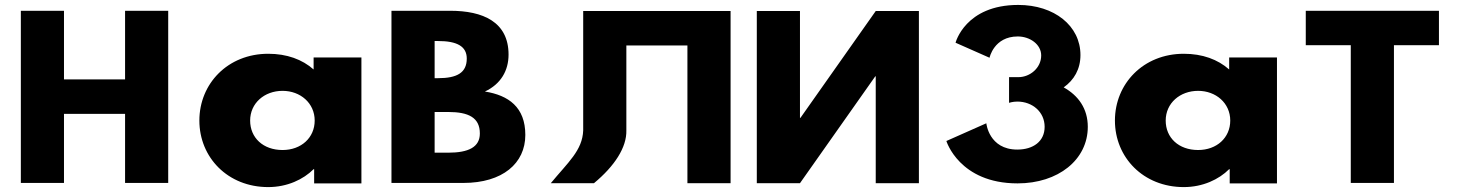

<svg xmlns="http://www.w3.org/2000/svg" viewBox="-20 -747 5936 782"><path d="M240.6 -283.2H489.4V-1.9H665.1V-703.1H489.4V-423.5H240.6V-703.1H64.9V-1.9H240.6Z M792 -256C792 -106 907.5 15 1072.5 15C1149.5 15 1215.5 -16 1257.3 -58H1259.5V0H1452V-513H1257.3V-464C1211.1 -505 1148.4 -528 1072.5 -528C907.5 -528 792 -406 792 -256ZM998.8 -256C998.8 -327 1057.1 -377 1130.8 -377C1203.4 -377 1261.7 -327 1261.7 -256C1261.7 -186 1206.7 -136 1130.8 -136C1051.6 -136 998.8 -186 998.8 -256Z M1574.4 -703.1V-1.9H1867.1C2027 -1.9 2119.6 -81.8 2119.6 -197.4C2119.6 -310.4 2051.3 -358.9 1955 -374.2C2020.4 -404.8 2051.3 -460 2051.3 -524.6C2051.3 -658.1 1946.6 -703.1 1813.8 -703.1ZM1750.2 -428.6V-579.9H1764.3C1840.9 -579.9 1881.1 -558.6 1881.1 -508.5C1881.1 -449.8 1840 -428.6 1764.3 -428.6ZM1750.2 -125.1V-290.9H1805.4C1888.6 -290.9 1934.4 -267.9 1934.4 -203.3C1934.4 -148.1 1888.6 -125.1 1805.4 -125.1Z M2531.1 -215.9V-561.9H2779.8V-0.9H2955.6V-702.1H2779.8H2531.1H2355.3V-215.9C2352.5 -134.3 2292.6 -85 2223.4 -0.9H2399.2C2483.4 -70.6 2532.9 -147.1 2531.1 -215.9Z M3546.8 -436.1H3544.9L3238.2 -0.9H3062.4V-702.1H3238.2V-266.9H3240.1L3546.8 -702.1H3722.6V-0.9H3546.8Z M4010.3 -511.8C4010.3 -511.8 4028.1 -598.5 4125.3 -598.5C4174.9 -598.5 4220.7 -566.2 4220.7 -521.2C4220.7 -470.2 4174.9 -432.8 4128.1 -432.8H4089.8V-328.2C4089.8 -328.2 4104.7 -333.3 4123.4 -333.3C4185.1 -333.3 4234.7 -290.8 4234.7 -230.5C4234.7 -171 4188 -137.8 4123.4 -137.8C4007.5 -137.8 3997.2 -244.9 3997.2 -244.9L3834.5 -172.7C3834.5 -172.7 3886.9 -0.1 4124.4 -0.1C4289.9 -0.1 4410.5 -96.2 4410.5 -230.5C4410.5 -304.4 4372.1 -358 4312.3 -391.1C4354.4 -420.9 4380.6 -465.1 4380.6 -522.9C4380.6 -641.9 4274 -726.9 4127.2 -726.9C3911.2 -726.9 3871.9 -573 3871.9 -573Z M4521 -256C4521 -106 4636.5 15 4801.5 15C4878.5 15 4944.5 -16 4986.3 -58H4988.5V0H5181V-513H4986.3V-464C4940.1 -505 4877.4 -528 4801.5 -528C4636.5 -528 4521 -406 4521 -256ZM4727.8 -256C4727.8 -327 4786.1 -377 4859.8 -377C4932.4 -377 4990.7 -327 4990.7 -256C4990.7 -186 4935.7 -136 4859.8 -136C4780.6 -136 4727.8 -186 4727.8 -256Z M5298.3 -562.9H5481.6V-1.9H5657.4V-562.9H5840.7V-703.1H5298.3Z"/></svg>

Font: Hussar
Style: BdWide
Weight: 700
Foundry: Cannot Into Space Fonts
Version: Version 2.00